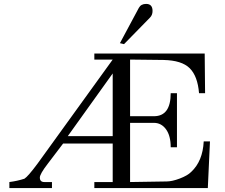

<svg xmlns="http://www.w3.org/2000/svg" viewBox="-20 -963 1150 983"><path d="M1023 -239H1055L1044 0H463V-31H557V-228H303L224 -124Q184 -72 184 -54Q184 -31 207 -31H246V0H28V-31Q68 -36 105 -48Q123 -59 172 -125L557 -658H463V-689H1028L1030 -486H999Q992 -573 951.5 -613.5Q911 -654 817 -656L646 -658V-368H768Q854 -368 854 -486H886V-209H854Q854 -268 830 -301Q806 -334 768 -334H646V-31L833 -34Q861 -34 900.5 -49Q940 -64 959 -83Q1018 -138 1023 -239ZM327 -266H557V-587ZM761 -907Q761 -886 748 -873L615 -737L594 -742L691 -923Q702 -943 728 -943Q761 -943 761 -907Z"/></svg>

Font: GFS Didot
Style: Regular
Weight: 400
Designer: Takis Katsoulidis and George D. Matthiopoulos
Foundry: Takis Katsoulidis and George D. Matthiopoulos
Version: Version 1.0